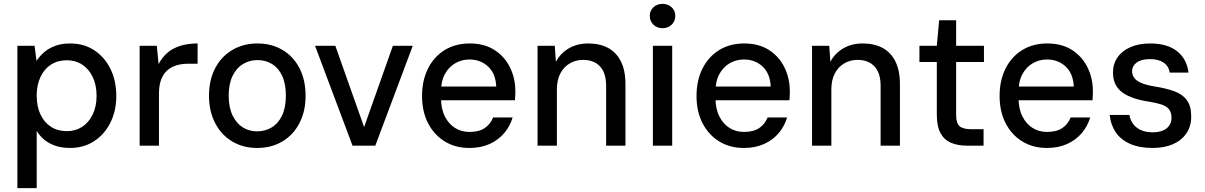

<svg xmlns="http://www.w3.org/2000/svg" viewBox="-20 -754 6239 994"><path d="M70 220V-517H159L169 -439Q185 -463 208.5 -483.5Q232 -504 265.5 -516.5Q299 -529 343 -529Q415 -529 468.5 -493.5Q522 -458 552 -397Q582 -336 582 -257Q582 -180 551.5 -119Q521 -58 467 -23Q413 12 343 12Q283 12 238.5 -11.5Q194 -35 170 -77V220ZM326 -75Q371 -75 405.5 -97.5Q440 -120 460 -161.5Q480 -203 480 -258Q480 -314 460 -355.5Q440 -397 405.5 -419.5Q371 -442 326 -442Q279 -442 244 -419.5Q209 -397 189.5 -355.5Q170 -314 170 -259Q170 -203 189.5 -161.5Q209 -120 244 -97.5Q279 -75 326 -75Z M703 0V-517H792L801 -422Q819 -457 847 -481Q875 -505 914.5 -517Q954 -529 1003 -529V-424H953Q923 -424 896 -416.5Q869 -409 848 -391.5Q827 -374 815 -344Q803 -314 803 -269V0Z M1311 12Q1239 12 1182.5 -21.5Q1126 -55 1094 -116.5Q1062 -178 1062 -258Q1062 -340 1094 -401Q1126 -462 1183 -495.5Q1240 -529 1313 -529Q1386 -529 1442.5 -495.5Q1499 -462 1530.5 -401Q1562 -340 1562 -258Q1562 -177 1530 -116Q1498 -55 1441.5 -21.5Q1385 12 1311 12ZM1311 -74Q1353 -74 1387 -94.5Q1421 -115 1440.5 -156.5Q1460 -198 1460 -259Q1460 -320 1441 -361Q1422 -402 1388.5 -422.5Q1355 -443 1313 -443Q1272 -443 1238 -422.5Q1204 -402 1184 -361Q1164 -320 1164 -258Q1164 -198 1184 -156.5Q1204 -115 1237 -94.5Q1270 -74 1311 -74Z M1805 0 1611 -517H1716L1865 -96L2014 -517H2117L1923 0Z M2410 12Q2338 12 2283 -21.5Q2228 -55 2196.5 -115.5Q2165 -176 2165 -257Q2165 -338 2196 -399.5Q2227 -461 2282.5 -495Q2338 -529 2412 -529Q2487 -529 2539.5 -495.5Q2592 -462 2620 -405.5Q2648 -349 2648 -281Q2648 -271 2647.5 -260Q2647 -249 2646 -235H2239V-306H2549Q2546 -373 2507 -409.5Q2468 -446 2410 -446Q2371 -446 2337.5 -427Q2304 -408 2283.5 -371Q2263 -334 2263 -278V-249Q2263 -191 2283 -151.5Q2303 -112 2336 -91.5Q2369 -71 2410 -71Q2460 -71 2489.5 -91Q2519 -111 2533 -146H2634Q2621 -101 2590.5 -65Q2560 -29 2514.5 -8.5Q2469 12 2410 12Z M2763 0V-517H2852L2858 -434Q2881 -478 2924.5 -503.5Q2968 -529 3025 -529Q3085 -529 3128 -506Q3171 -483 3194.5 -436Q3218 -389 3218 -319V0H3118V-309Q3118 -376 3086.5 -410Q3055 -444 2998 -444Q2961 -444 2930 -426Q2899 -408 2881 -374Q2863 -340 2863 -291V0Z M3360 0V-517H3460V0ZM3410 -608Q3382 -608 3363 -626Q3344 -644 3344 -672Q3344 -699 3363 -716.5Q3382 -734 3410 -734Q3438 -734 3457 -716.5Q3476 -699 3476 -672Q3476 -644 3457 -626Q3438 -608 3410 -608Z M3831 12Q3759 12 3704 -21.5Q3649 -55 3617.5 -115.5Q3586 -176 3586 -257Q3586 -338 3617 -399.5Q3648 -461 3703.5 -495Q3759 -529 3833 -529Q3908 -529 3960.5 -495.5Q4013 -462 4041 -405.5Q4069 -349 4069 -281Q4069 -271 4068.5 -260Q4068 -249 4067 -235H3660V-306H3970Q3967 -373 3928 -409.5Q3889 -446 3831 -446Q3792 -446 3758.5 -427Q3725 -408 3704.5 -371Q3684 -334 3684 -278V-249Q3684 -191 3704 -151.5Q3724 -112 3757 -91.5Q3790 -71 3831 -71Q3881 -71 3910.5 -91Q3940 -111 3954 -146H4055Q4042 -101 4011.5 -65Q3981 -29 3935.5 -8.5Q3890 12 3831 12Z M4184 0V-517H4273L4279 -434Q4302 -478 4345.5 -503.5Q4389 -529 4446 -529Q4506 -529 4549 -506Q4592 -483 4615.5 -436Q4639 -389 4639 -319V0H4539V-309Q4539 -376 4507.5 -410Q4476 -444 4419 -444Q4382 -444 4351 -426Q4320 -408 4302 -374Q4284 -340 4284 -291V0Z M4985 0Q4938 0 4903 -15Q4868 -30 4849 -65Q4830 -100 4830 -160V-433H4740V-517H4830L4842 -649H4930V-517H5074V-433H4930V-159Q4930 -116 4948 -100.5Q4966 -85 5010 -85H5072V0Z M5400 12Q5328 12 5273 -21.5Q5218 -55 5186.5 -115.5Q5155 -176 5155 -257Q5155 -338 5186 -399.5Q5217 -461 5272.5 -495Q5328 -529 5402 -529Q5477 -529 5529.5 -495.5Q5582 -462 5610 -405.5Q5638 -349 5638 -281Q5638 -271 5637.5 -260Q5637 -249 5636 -235H5229V-306H5539Q5536 -373 5497 -409.5Q5458 -446 5400 -446Q5361 -446 5327.5 -427Q5294 -408 5273.5 -371Q5253 -334 5253 -278V-249Q5253 -191 5273 -151.5Q5293 -112 5326 -91.5Q5359 -71 5400 -71Q5450 -71 5479.5 -91Q5509 -111 5523 -146H5624Q5611 -101 5580.5 -65Q5550 -29 5504.5 -8.5Q5459 12 5400 12Z M5947 12Q5878 12 5830 -9.5Q5782 -31 5756 -69.5Q5730 -108 5725 -159H5827Q5831 -134 5845 -114Q5859 -94 5884.5 -81.5Q5910 -69 5947 -69Q5979 -69 6001 -78.5Q6023 -88 6034 -105Q6045 -122 6045 -143Q6045 -173 6031.5 -189Q6018 -205 5991.5 -213.5Q5965 -222 5927 -228Q5886 -234 5852.5 -245Q5819 -256 5794 -273Q5769 -290 5755.5 -316Q5742 -342 5742 -379Q5742 -423 5765.5 -457Q5789 -491 5832.5 -510Q5876 -529 5935 -529Q6022 -529 6073 -489.5Q6124 -450 6133 -378H6036Q6031 -411 6004.5 -429.5Q5978 -448 5934 -448Q5889 -448 5865 -430.5Q5841 -413 5841 -385Q5841 -365 5853 -349.5Q5865 -334 5891 -323.5Q5917 -313 5959 -306Q6017 -297 6059.5 -281.5Q6102 -266 6124.5 -235.5Q6147 -205 6147 -151Q6147 -100 6122 -63.5Q6097 -27 6052.5 -7.5Q6008 12 5947 12Z"/></svg>

Font: DM Sans 11pt Medium
Style: Regular
Weight: 500
Version: Version 4.004;gftools[0.9.30]